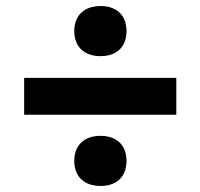

<svg xmlns="http://www.w3.org/2000/svg" viewBox="-20 -644 663 636"><path d="M313 -624C259 -624 226 -593 226 -541C226 -489 259 -458 313 -458C367 -458 399 -489 399 -541C399 -593 367 -624 313 -624ZM564 -386H60V-264H564ZM313 -194C259 -194 226 -163 226 -111C226 -59 259 -28 313 -28C367 -28 399 -59 399 -111C399 -163 367 -194 313 -194Z"/></svg>

Font: Work Sans
Style: Bold
Weight: 700
Designer: Wei Huang
Foundry: Wei Huang
Version: Version 2.012